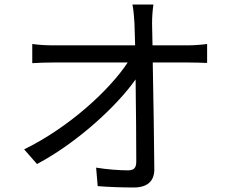

<svg xmlns="http://www.w3.org/2000/svg" viewBox="-20 -803 1040 851"><path d="M656 -602 654 -699C654 -727 656 -755 660 -783H567C573 -754 574 -723 576 -699C577 -676 578 -642 579 -602H215C184 -602 152 -604 123 -608V-523C154 -525 183 -526 216 -526H546C467 -406 289 -240 87 -141L144 -76C323 -171 498 -333 581 -451C583 -317 584 -168 584 -88C584 -61 576 -48 547 -48C510 -48 454 -52 406 -60L413 22C462 26 522 28 573 28C633 28 664 0 664 -52C663 -177 660 -376 657 -526H816C840 -526 875 -525 898 -524V-608C878 -605 839 -602 813 -602Z"/></svg>

Font: Squished Noto Sans CJK JP Regular
Style: Regular
Weight: 400
Designer: Ryoko NISHIZUKA (kana & ideographs); Paul D. Hunt (Latin, Greek & Cyrillic); Wenlong ZHANG (bopomofo); Sandoll Communica
Foundry: Adobe Systems Incorporated
Version: Version 1.004;PS 1.004;hotconv 1.0.82;makeotf.lib2.5.63406